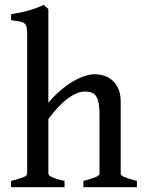

<svg xmlns="http://www.w3.org/2000/svg" viewBox="-20 -777 602 797"><path d="M326.2 0V-25.9Q361.3 -35.2 377.2 -42Q393.1 -48.8 393.1 -55.7V-299.3Q393.1 -329.1 389.6 -347.9Q386.2 -366.7 378.9 -377.7Q371.6 -388.7 360.1 -392.8Q348.6 -397 333 -397Q300.8 -397 261.5 -368.2Q222.2 -339.4 180.7 -282.7V-55.7Q180.7 -48.3 198.5 -40.5Q216.3 -32.7 248 -25.9V0H25.9V-25.9Q58.1 -34.2 75.4 -40.8Q92.8 -47.4 92.8 -55.7V-628.9Q92.8 -649.4 91.1 -660.9Q89.4 -672.4 82.8 -678.7Q76.2 -685.1 62.7 -687.7Q49.3 -690.4 25.9 -693.4V-717.8Q48.8 -721.7 67.1 -725.6Q85.4 -729.5 101.3 -734.1Q117.2 -738.8 131.6 -744.1Q146 -749.5 161.6 -756.8L180.7 -739.3V-350.1Q204.1 -378.4 230 -400.6Q255.9 -422.9 281.2 -438Q306.6 -453.1 330.3 -460.9Q354 -468.8 373 -468.8Q394 -468.8 413.6 -462.2Q433.1 -455.6 448 -441.9Q462.9 -428.2 471.9 -407Q481 -385.7 481 -356V-55.7Q481 -52.2 484.4 -49.1Q487.8 -45.9 495.6 -42.5Q503.4 -39.1 516.4 -34.9Q529.3 -30.8 548.3 -25.9V0Z"/></svg>

Font: Gentium Book Basic
Style: Regular
Weight: 400
Designer: J. Victor Gaultney and Annie Olsen
Foundry: SIL International
Version: Version 1.102; 2013; Maintenance release